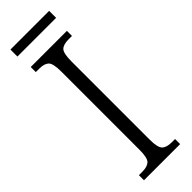

<svg xmlns="http://www.w3.org/2000/svg" viewBox="-279 -845 856 856"><g transform="rotate(-45 149.0 -416.5)"><path d="M35 0V-32H57Q88 -32 102.5 -45.5Q117 -59 117 -110V-603Q117 -655 102.5 -668.5Q88 -682 57 -682H35V-714H263V-682H242Q209 -682 195 -668.5Q181 -655 181 -603V-110Q181 -60 195.5 -46Q210 -32 242 -32H263V0ZM26 -789V-833H270V-789Z"/></g></svg>

Font: Noto Serif Lao Condensed Light
Style: Regular
Weight: 300
Width: 3
Designer: Monotype Design Team
Foundry: Monotype Imaging Inc.
Version: Version 2.003; ttfautohint (v1.8.4.7-5d5b)